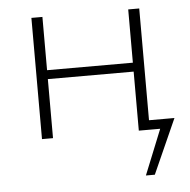

<svg xmlns="http://www.w3.org/2000/svg" viewBox="-48 -510 722 729"><g transform="rotate(-5 313.0 -145.0)"><path d="M501 0V-36H606L588 0ZM479 172 563 -36H606L513 172ZM467 0V-462H509V0ZM98 0V-462H140V0ZM112 -225V-259H494V-225Z"/></g></svg>

Font: Ysabeau SC ExtraLight
Style: Regular
Weight: 250
Designer: Christian Thalmann (Catharsis Fonts)
Version: Version 2.001;gftools[0.9.30]; featfreeze: smcp